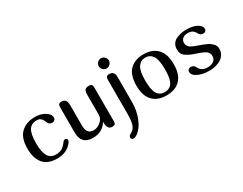

<svg xmlns="http://www.w3.org/2000/svg" viewBox="-95 -1254 2578 2038"><g transform="rotate(-30 1194.0 -235.5)"><path d="M422 -126Q432 -137 447 -137Q456 -137 463 -131Q470 -125 470 -116Q470 -98 457 -82Q391 0 276 0Q157 0 103.5 -67Q50 -134 50 -250Q50 -381 115 -441.5Q180 -502 287 -502Q353 -502 404 -472Q459 -439 459 -395Q459 -377 446 -366.5Q433 -356 417 -356Q378 -356 363 -398Q341 -462 285 -462Q220 -462 189 -414.5Q158 -367 158 -250Q158 -147 187.5 -95.5Q217 -44 287 -44Q306 -44 323.5 -48.5Q341 -53 352 -58Q363 -63 376 -74.5Q389 -86 394 -91.5Q399 -97 409.5 -110.5Q420 -124 422 -126Z M674 -170Q674 -67 759 -67Q804 -67 845 -101.5Q886 -136 886 -182V-430Q886 -473 900.5 -487.5Q915 -502 950 -502Q973 -502 981.5 -490.5Q990 -479 990 -455V-43Q990 -19 980 -9.5Q970 0 947 0Q888 0 888 -86V-93H886Q828 0 711 0Q570 0 570 -151V-455Q570 -479 578.5 -490.5Q587 -502 610 -502Q644 -502 659 -483Q674 -464 674 -420Z M1161.5 -585.5Q1143 -604 1143 -629Q1143 -654 1161.5 -672.5Q1180 -691 1205 -691Q1230 -691 1248.5 -672.5Q1267 -654 1267 -629Q1267 -604 1248.5 -585.5Q1230 -567 1205 -567Q1180 -567 1161.5 -585.5ZM1155 -455Q1155 -479 1163.5 -490.5Q1172 -502 1195 -502Q1259 -502 1259 -434V-121Q1259 -20 1223.5 69.5Q1188 159 1126 203Q1102 220 1080 220Q1068 220 1060.5 213Q1053 206 1053 195Q1053 174 1076 162Q1124 138 1139.5 92Q1155 46 1155 -44Z M1386 -251Q1386 -378 1447 -440Q1508 -502 1615 -502Q1722 -502 1783 -440Q1844 -378 1844 -251Q1844 -126 1784 -63Q1724 0 1615 0Q1506 0 1446 -63Q1386 -126 1386 -251ZM1736 -251Q1736 -369 1704 -415.5Q1672 -462 1615 -462Q1559 -462 1526.5 -415Q1494 -368 1494 -251Q1494 -132 1525 -86Q1556 -40 1615 -40Q1674 -40 1705 -85.5Q1736 -131 1736 -251Z M2243 -122Q2243 -139 2235.5 -153.5Q2228 -168 2218.5 -177Q2209 -186 2188 -196Q2167 -206 2154 -211Q2141 -216 2112 -226Q2069 -240 2046.5 -250Q2024 -260 1998 -276.5Q1972 -293 1961 -315.5Q1950 -338 1950 -369Q1950 -409 1970 -437Q1990 -465 2021.5 -478Q2053 -491 2081 -496.5Q2109 -502 2135 -502Q2218 -502 2265 -477Q2318 -450 2318 -410Q2318 -394 2306.5 -384Q2295 -374 2279 -374Q2241 -374 2225 -410Q2200 -462 2136 -462Q2099 -462 2074.5 -443.5Q2050 -425 2050 -388Q2050 -372 2057 -359Q2064 -346 2072.5 -337.5Q2081 -329 2099.5 -319.5Q2118 -310 2131.5 -305Q2145 -300 2171 -291Q2199 -281 2213 -275.5Q2227 -270 2252 -259.5Q2277 -249 2290 -239Q2303 -229 2317.5 -215.5Q2332 -202 2338.5 -185.5Q2345 -169 2345 -149Q2345 -82 2287.5 -41Q2230 0 2138 0Q2052 0 1992 -32Q1943 -57 1943 -98Q1943 -114 1955.5 -124.5Q1968 -135 1982 -135Q2021 -135 2037 -99Q2065 -40 2140 -40Q2184 -40 2213.5 -60.5Q2243 -81 2243 -122Z"/></g></svg>

Font: Marmelad
Style: Regular
Weight: 400
Designer: Manvel Shmavonyan
Foundry: Cyreal
Version: Version 1.001;PS 001.001;hotconv 1.0.88;makeotf.lib2.5.64775